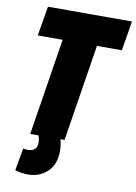

<svg xmlns="http://www.w3.org/2000/svg" viewBox="-99 -763 743 1047"><g transform="rotate(10 272.5 -240.0)"><path d="M59 209 81 85Q93 88 107 88Q128 88 143 77.5Q158 67 158 39Q158 26 156 17.5Q154 9 151 0H105L190 -536H52L80 -700H545L518 -536H380L295 0H272Q277 14 279 31Q281 48 281 65Q281 138 238 179Q195 220 130 220Q110 220 93 217Q76 214 59 209Z"/></g></svg>

Font: Georama SemiCondensed Black
Style: Italic
Weight: 900
Width: 4
Italic angle: -9°
Designer: Jean-Baptiste Levee
Foundry: Production Type
Version: Version 1.000